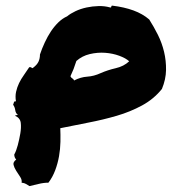

<svg xmlns="http://www.w3.org/2000/svg" viewBox="-20 -625 594 664"><path d="M368.2 -605.5Q409.2 -600.6 441.4 -588.9Q473.6 -577.1 496.1 -557.6Q511.7 -533.2 525.9 -504.9Q540 -476.6 547.4 -445.8Q554.7 -415 554.2 -382.8Q553.7 -350.6 540 -317.4Q511.7 -282.2 471.2 -260.3Q430.7 -238.3 383.8 -224.6Q336.9 -210.9 286.6 -201.2Q236.3 -191.4 188.5 -181.6Q189.5 -159.2 189 -134.3Q188.5 -109.4 184.1 -84.5Q179.7 -59.6 170.9 -36.1Q162.1 -12.7 147.5 6.8Q130.9 6.8 113.3 11.2Q95.7 15.6 82 18.6Q75.2 14.6 69.8 11.2Q64.5 7.8 54.7 6.8Q56.6 -2.9 49.8 -13.2Q43 -23.4 36.1 -34.2Q29.3 -44.9 26.9 -54.7Q24.4 -64.5 36.1 -73.2Q29.3 -80.1 29.3 -90.8Q36.1 -102.5 41.5 -123Q46.9 -143.6 50.3 -163.6Q53.7 -183.6 51.8 -200.2Q49.8 -216.8 32.2 -224.6Q33.2 -226.6 36.1 -226.6Q39.1 -226.6 42 -227.5Q34.2 -233.4 32.7 -244.1Q31.2 -254.9 25.4 -262.7Q27.3 -267.6 28.3 -271.5Q29.3 -275.4 35.2 -274.4Q32.2 -292 35.6 -307.6Q39.1 -323.2 45.9 -337.4Q52.7 -351.6 62.5 -365.2Q72.3 -378.9 81.1 -392.6Q87.9 -393.6 89.4 -390.6Q90.8 -387.7 95.7 -391.6Q108.4 -401.4 113.3 -412.1Q118.2 -422.9 118.2 -436.5Q125 -457 134.8 -478Q144.5 -499 156.2 -516.6Q168 -534.2 182.1 -547.9Q196.3 -561.5 211.9 -568.4Q223.6 -578.1 241.2 -586.4Q258.8 -594.7 279.3 -599.1Q299.8 -603.5 320.8 -604Q341.8 -604.5 359.4 -599.6Q364.3 -597.7 364.7 -601.6Q365.2 -605.5 368.2 -605.5ZM328.1 -372.1Q352.5 -382.8 380.4 -389.2Q408.2 -395.5 426.8 -413.1Q415 -423.8 392.6 -432.1Q370.1 -440.4 343.8 -442.4Q317.4 -444.3 290.5 -438Q263.7 -431.6 244.1 -414.1Q238.3 -396.5 234.4 -386.2Q230.5 -376 223.6 -361.3Q225.6 -356.4 230 -354Q234.4 -351.6 236.3 -346.7Q258.8 -358.4 281.7 -359.9Q304.7 -361.3 328.1 -372.1Z"/></svg>

Font: Permanent Marker
Style: Regular
Weight: 400
Designer: Font Diner, Inc
Foundry: Font Diner, Inc
Version: Version 1.000